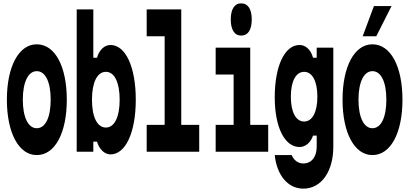

<svg xmlns="http://www.w3.org/2000/svg" viewBox="-20 -904 2440 1144"><path d="M199 20C308 20 378 -112 378 -310C378 -508 308 -640 199 -640C92 -640 21 -508 21 -310C21 -112 92 20 199 20ZM199 -140C148 -140 116 -205 116 -310C116 -415 148 -480 199 -480C251 -480 282 -415 282 -310C282 -205 251 -140 199 -140Z M638 16C728 16 789 -114 789 -310C789 -506 728 -636 638 -636C603 -636 571 -607 558 -560H536V-848H437V0H536V-60H558C571 -15 603 16 638 16ZM611 -144C559 -144 528 -207 528 -310C528 -413 559 -476 611 -476C662 -476 693 -413 693 -310C693 -207 662 -144 611 -144Z M854 -688H961V-160H854V0H1167V-160H1060V-848H854Z M1265 -460H1372V-160H1265V0H1578V-160H1471V-620H1265ZM1417 -692C1458 -692 1480 -727 1480 -788C1480 -849 1458 -884 1417 -884C1377 -884 1355 -849 1355 -788C1355 -727 1377 -692 1417 -692Z M1966 -620H1867V-560H1845C1833 -607 1801 -636 1765 -636C1676 -636 1617 -511 1617 -324C1617 -146 1676 -28 1765 -28C1800 -28 1832 -55 1845 -96H1867V-30C1867 31 1836 70 1787 70C1756 70 1731 51 1718 20H1617C1629 140 1696 220 1787 220C1894 220 1966 119 1966 -30ZM1713 -328C1713 -420 1743 -476 1792 -476C1841 -476 1871 -420 1871 -328C1871 -236 1841 -180 1792 -180C1743 -180 1713 -236 1713 -328Z M2199 20C2308 20 2378 -112 2378 -310C2378 -508 2308 -640 2199 -640C2092 -640 2021 -508 2021 -310C2021 -112 2092 20 2199 20ZM2199 -140C2148 -140 2116 -205 2116 -310C2116 -415 2148 -480 2199 -480C2251 -480 2282 -415 2282 -310C2282 -205 2251 -140 2199 -140ZM2222 -688 2313 -868H2208L2141 -688Z"/></svg>

Font: Yard Headline
Style: Regular
Weight: 400
Monospace: yes
Designer: Roman Shamin
Foundry: Evil Martians
Version: Version 1.000